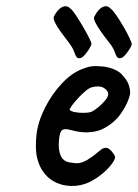

<svg xmlns="http://www.w3.org/2000/svg" viewBox="-20 -606 446 621"><path d="M284 -25Q257 -8 225.5 -5Q194 -2 166 -13.5Q138 -25 121 -49Q108 -65 100.5 -93.5Q93 -122 98 -170Q103 -213 125.5 -257.5Q148 -302 180.5 -336.5Q213 -371 249 -384Q264 -390 277 -391.5Q290 -393 313 -391Q336 -388 352 -380.5Q368 -373 376 -363Q391 -347 396 -332.5Q401 -318 401 -304Q396 -275 372 -240Q348 -205 306 -186Q287 -179 263 -178Q239 -177 207 -186Q185 -192 178 -182Q171 -172 170 -139Q170 -115 177.5 -100Q185 -85 203 -81Q225 -77 235.5 -78.5Q246 -80 261 -88Q272 -95 278.5 -99.5Q285 -104 290.5 -109Q296 -114 303 -119Q309 -124 313.5 -126Q318 -128 323 -128Q332 -127 340 -118Q348 -109 351 -102Q355 -97 346.5 -83Q338 -69 321.5 -53.5Q305 -38 284 -25ZM275 -244Q284 -248 297 -258.5Q310 -269 320 -281Q330 -293 330 -301Q330 -313 316 -321.5Q302 -330 278 -324Q269 -322 257 -312Q245 -302 233.5 -289.5Q222 -277 214 -266.5Q206 -256 205 -251Q209 -246 221.5 -243.5Q234 -241 249.5 -241Q265 -241 275 -244ZM245 -420Q233 -415 228.5 -420.5Q224 -426 218 -443Q213 -455 201 -470.5Q189 -486 176.5 -503Q164 -520 157.5 -534Q151 -548 155 -554Q167 -577 182 -583.5Q197 -590 208 -578Q214 -574 225 -557.5Q236 -541 248 -520.5Q260 -500 268 -484Q276 -468 276 -464Q276 -461 270.5 -451.5Q265 -442 258 -433Q251 -424 245 -420ZM376 -420Q364 -415 359.5 -420.5Q355 -426 349 -443Q344 -455 331.5 -470.5Q319 -486 307 -503Q295 -520 288 -534Q281 -548 286 -554Q298 -577 312.5 -583.5Q327 -590 338 -578Q344 -574 355.5 -557.5Q367 -541 379 -520.5Q391 -500 398.5 -484Q406 -468 406 -464Q407 -461 401.5 -451.5Q396 -442 389 -433Q382 -424 376 -420Z"/></svg>

Font: Caveat SemiBold
Style: Regular
Weight: 600
Designer: Pablo Impallari
Foundry: Pablo Impallari
Version: Version 2.000